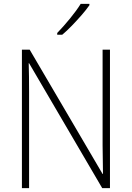

<svg xmlns="http://www.w3.org/2000/svg" viewBox="-20 -970 680 990"><path d="M547 0H507L130 -644H128Q129 -609 129.5 -574Q130 -539 130 -497V0H93V-714H133L509 -73H511Q511 -108 510 -148.5Q509 -189 509 -221V-714H547ZM441 -943Q425 -920 401 -892.5Q377 -865 351 -838Q325 -811 301 -791H275V-800Q307 -833 341 -874.5Q375 -916 396 -950H441Z"/></svg>

Font: Noto Sans Gujarati UI SemiCondensed ExtraLight
Style: Regular
Weight: 200
Width: 4
Designer: Jelle Bosma - Monotype Design Team, Universal Thirst
Foundry: Monotype Imaging Inc.
Version: Version 2.106; ttfautohint (v1.8.4.7-5d5b)